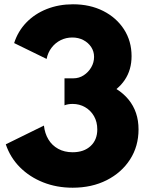

<svg xmlns="http://www.w3.org/2000/svg" viewBox="-20 -860 716 896"><path d="M319 16Q244.5 16 181.5 -9Q118.5 -34 73.2 -79.2Q28 -124.5 7 -186.5L185 -274Q189 -237.5 205.8 -209.5Q222.5 -181.5 251.5 -165.5Q280.5 -149.5 319 -149.5Q371.5 -149.5 402.8 -178.5Q434 -207.5 434 -256Q434 -291 418.8 -317.8Q403.5 -344.5 377.2 -359.8Q351 -375 319 -375Q297 -375 281 -368.5V-494.5H322.5Q349 -494.5 370.8 -508.8Q392.5 -523 405.8 -545.8Q419 -568.5 419 -594.5Q419 -620 405.5 -640.5Q392 -661 369 -673Q346 -685 317.5 -685Q288 -685 263 -672.5Q238 -660 220.8 -637.5Q203.5 -615 197.5 -585L46 -659Q63.5 -714 102.8 -754.8Q142 -795.5 198.2 -817.8Q254.5 -840 320.5 -840Q400 -840 461.8 -808.8Q523.5 -777.5 558.8 -722.8Q594 -668 594 -598Q594 -566 586 -538.2Q578 -510.5 562.2 -487Q546.5 -463.5 523.5 -444.5Q557 -423.5 580 -395.2Q603 -367 614.8 -332.2Q626.5 -297.5 626.5 -256Q626.5 -177.5 587 -116Q547.5 -54.5 478 -19.2Q408.5 16 319 16Z"/></svg>

Font: Spartan Thin ExtraBold
Style: Regular
Weight: 800
Version: Version 1.004